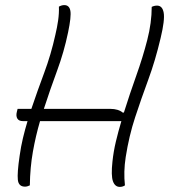

<svg xmlns="http://www.w3.org/2000/svg" viewBox="-20 -727 663 753"><path d="M49 -300H103Q127 -371 153.5 -442Q180 -513 197 -590Q204 -619 208 -647Q212 -675 211 -701Q222 -707 232 -707Q252 -707 256 -684.5Q260 -662 247 -600Q231 -523 204 -450Q177 -377 152 -300H413Q444 -300 462 -285L466 -286Q489 -359 514.5 -430.5Q540 -502 557.5 -570Q575 -638 575 -700Q585 -705 596 -705Q617 -705 622 -677Q627 -649 610 -578Q589 -489 561.5 -414.5Q534 -340 510 -267Q486 -194 473 -111Q464 -53 470 0Q461 6 450 6Q431 6 423 -16Q415 -38 421 -93Q425 -132 434.5 -172Q444 -212 456 -252H137Q120 -194 109 -132Q98 -70 97 0Q87 5 78 5Q53 5 50 -21.5Q47 -48 57 -116Q62 -152 70 -185.5Q78 -219 88 -252H70Q54 -252 48 -262Q42 -272 46 -288Z"/></svg>

Font: Recursive Mn Csl St Lt
Style: Italic
Weight: 300
Italic angle: -15°
Monospace: yes
Version: Version 1.079;hotconv 1.0.112;makeotfexe 2.5.65598; ttfautoh